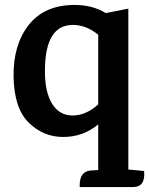

<svg xmlns="http://www.w3.org/2000/svg" viewBox="-20 -540 605 778"><path d="M519 218H303V210Q303 155 347 151L378 149V-36Q317 15 236 15Q155 15 96 -43.5Q37 -102 35 -230Q33 -358 96.5 -439Q160 -520 283 -520Q354 -520 409 -487L500 -505V147H501L564 153Q570 218 519 218ZM275 -439Q162 -439 162 -252Q162 -166 191.5 -119Q221 -72 274.5 -72Q328 -72 378 -117V-399Q330 -439 275 -439Z"/></svg>

Font: Karma
Style: Bold
Weight: 700
Designer: Joana Correia
Foundry: Indian Type Foundry
Version: Version 1.202;PS 1.0;hotconv 1.0.78;makeotf.lib2.5.61930; tt